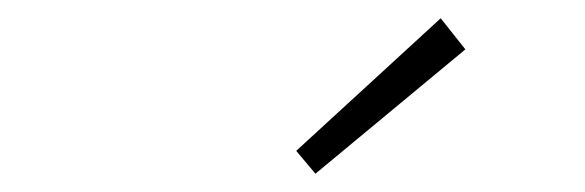

<svg xmlns="http://www.w3.org/2000/svg" viewBox="-20 -770 640 210"><path d="M325 -580 304 -605 462 -750 489 -716Z"/></svg>

Font: Source Code Pro ExtraLight Light
Style: Italic
Weight: 300
Italic angle: -11°
Monospace: yes
Version: Version 1.016;hotconv 1.0.116;makeotfexe 2.5.65601